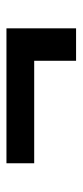

<svg xmlns="http://www.w3.org/2000/svg" viewBox="145 -578 250 580"><g transform="rotate(-90 270.0 -288.0)"><path d="M474.4 -393.5V-183.2H376.4V-309.7H66.8V-393.5Z"/></g></svg>

Font: Inter Alia
Style: Regular
Weight: 400
Designer: Rasmus Andersson (Latin, Greek, Cyrillic etc.) and Evan from Shavian.info (Shavian, old style figures)
Foundry: Shavian.info
Version: Version 0.001;git-37ab20767